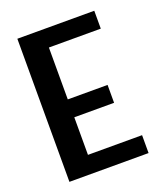

<svg xmlns="http://www.w3.org/2000/svg" viewBox="-119 -707 677 788"><g transform="rotate(-20 219.0 -312.5)"><path d="M48.8 -625H384.8V-546.9H158.2V-320.3H332V-242.2H158.2V-78.1H394.5V0H48.8Z"/></g></svg>

Font: Sudo
Style: Bold
Weight: 700
Monospace: yes
Designer: Jens Kutilek
Foundry: Jens Kutilek
Version: Version 0.040